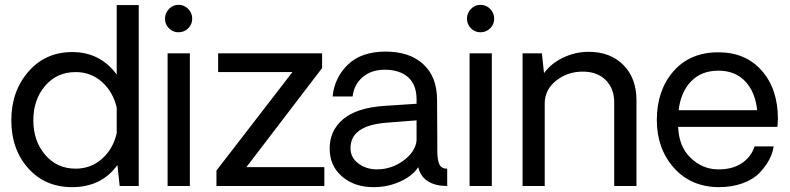

<svg xmlns="http://www.w3.org/2000/svg" viewBox="-20 -771 3275 796"><path d="M555.2 -750V0H476.1L466.8 -86.9Q400.9 4.9 278.8 4.9Q167 4.9 96.9 -73.5Q26.9 -151.9 26.9 -272Q26.9 -392.1 97.4 -473.6Q168 -555.2 279.8 -555.2Q395 -555.2 463.9 -461.9V-750ZM293.9 -71.8Q356.9 -71.8 403.1 -112.8Q449.2 -153.8 463.9 -219.2V-325.2Q448.7 -390.1 402.8 -431.2Q356.9 -472.2 293.9 -472.2Q215.8 -472.2 167 -415Q118.2 -357.9 118.2 -272Q118.2 -187 167 -129.4Q215.8 -71.8 293.9 -71.8Z M719.7 -637.2Q696.8 -637.2 680.4 -653.6Q664.1 -669.9 664.1 -693.8Q664.1 -716.8 680.4 -733.9Q696.8 -751 719.7 -751Q743.7 -751 760.3 -733.9Q776.9 -716.8 776.9 -693.8Q776.9 -669.9 760.3 -653.6Q743.7 -637.2 719.7 -637.2ZM674.8 -549.8H767.1V0H674.8Z M877.4 -64 1192.4 -472.2H884.3V-549.8H1315.4V-488.8L1001.5 -78.1H1324.7V0H877.4Z M1528.8 4.9Q1448.7 4.9 1397.7 -39.6Q1346.7 -84 1346.7 -154.8Q1346.7 -230 1402.8 -277.1Q1459 -324.2 1572.8 -332L1707 -340.8V-358.9Q1707 -419.9 1671.9 -450.9Q1636.7 -481.9 1574.7 -481.9Q1519.5 -481.9 1483.6 -451.4Q1447.8 -420.9 1441.9 -371.1H1358.9Q1366.7 -449.2 1422.4 -503.2Q1478 -557.1 1579.1 -557.1Q1678.2 -557.1 1735.1 -504.6Q1792 -452.1 1792 -356.9Q1792 -316.9 1792.5 -268.1Q1793 -219.2 1793 -185.1Q1793 -150.9 1793 -147Q1793 -105 1802.5 -87.9Q1812 -70.8 1834 -71.8V0Q1822.8 0 1802.7 -2Q1728.5 -14.2 1713.9 -78.1Q1691.9 -43 1640.4 -19Q1588.9 4.9 1528.8 4.9ZM1542 -68.8Q1603 -68.8 1652.3 -105Q1701.7 -141.1 1707 -188V-272L1581.1 -262.2Q1433.1 -250 1433.1 -157.2Q1433.1 -117.2 1466.1 -93Q1499 -68.8 1542 -68.8Z M1971.7 -637.2Q1948.7 -637.2 1932.4 -653.6Q1916 -669.9 1916 -693.8Q1916 -716.8 1932.4 -733.9Q1948.7 -751 1971.7 -751Q1995.6 -751 2012.2 -733.9Q2028.8 -716.8 2028.8 -693.8Q2028.8 -669.9 2012.2 -653.6Q1995.6 -637.2 1971.7 -637.2ZM1926.8 -549.8H2019V0H1926.8Z M2420.4 -556.2Q2510.3 -556.2 2564.5 -501.5Q2618.7 -446.8 2618.7 -355V0H2526.4V-346.2Q2526.4 -404.3 2491 -439.2Q2455.6 -474.1 2396.5 -474.1Q2332.5 -474.1 2285.4 -436.5Q2238.3 -398.9 2238.3 -341.8V0H2146.5V-549.8H2226.6L2235.4 -467.8Q2264.2 -507.8 2314.7 -532Q2365.2 -556.2 2420.4 -556.2Z M3205.1 -277.8Q3205.1 -269 3203.1 -245.1H2791.5Q2794.4 -163.1 2843.3 -116.5Q2892.1 -69.8 2955.1 -68.8Q3015.1 -67.9 3054.7 -94Q3094.2 -120.1 3108.4 -164.1H3187.5Q3183.6 -136.2 3168.9 -108.6Q3154.3 -81.1 3128.4 -54Q3102.5 -26.9 3058.3 -11Q3014.2 4.9 2959.5 4.9Q2844.2 3.9 2773.7 -75.4Q2703.1 -154.8 2703.1 -273.9Q2703.1 -396 2771.7 -475.1Q2840.3 -554.2 2958.5 -554.2Q3071.3 -554.2 3138.2 -478Q3205.1 -401.9 3205.1 -277.8ZM2958.5 -478Q2887.7 -478 2845 -433.6Q2802.2 -389.2 2793.5 -314H3119.1Q3111.3 -389.2 3069.8 -433.6Q3028.3 -478 2958.5 -478Z"/></svg>

Font: ø
Style: ø
Weight: 400
Designer: Samuel Oakes
Foundry: Samuel Oakes
Version: Version 1.000;PS 001.000;hotconv 1.0.88;makeotf.lib2.5.64775